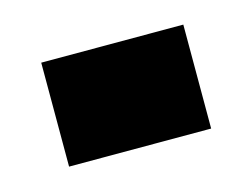

<svg xmlns="http://www.w3.org/2000/svg" viewBox="-38 -193 326 248"><g transform="rotate(-15 125.0 -69.5)"><path d="M30 0V-139H220V0Z"/></g></svg>

Font: Big Shoulders Stencil Text Black
Style: Regular
Weight: 900
Designer: Patric King
Foundry: XO Type Co
Version: Version 1.000